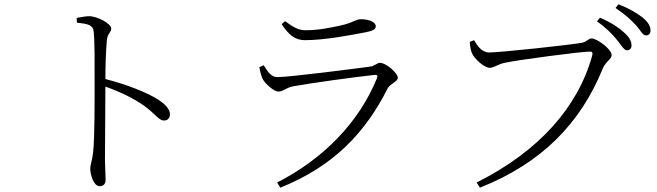

<svg xmlns="http://www.w3.org/2000/svg" viewBox="-20 -826 3040 889"><path d="M335 -743 336 -721C391 -715 411 -710 414 -678C419 -627 418 -522 418 -443C418 -363 419 -193 411 -119C407 -82 398 -65 398 -44C398 -19 413 36 441 36C459 36 469 26 469 6C469 -12 467 -40 466 -84L468 -425C539 -400 597 -371 645 -338C701 -298 714 -268 740 -268C758 -268 767 -282 767 -297C767 -322 741 -346 714 -364C659 -399 563 -436 468 -460C468 -514 470 -591 475 -642C479 -673 495 -676 495 -694C495 -716 432 -751 392 -751C376 -751 360 -747 335 -743Z M1181 -515C1184 -495 1189 -476 1196 -461C1207 -438 1249 -402 1269 -402C1290 -402 1304 -419 1335 -426C1404 -439 1626 -470 1713 -479C1727 -481 1730 -475 1725 -463C1642 -260 1479 -91 1263 19L1278 43C1529 -58 1674 -216 1775 -417C1786 -438 1822 -448 1822 -466C1822 -487 1768 -535 1740 -535C1724 -535 1717 -520 1690 -517C1622 -508 1322 -469 1264 -469C1236 -469 1220 -493 1201 -524ZM1675 -677C1707 -683 1720 -691 1720 -704C1720 -725 1687 -737 1650 -737C1627 -737 1615 -720 1553 -707C1501 -696 1453 -686 1394 -686C1362 -686 1338 -700 1300 -728L1284 -714C1317 -665 1345 -640 1392 -640C1482 -640 1603 -663 1675 -677Z M2836 -642C2857 -617 2869 -593 2883 -593C2896 -593 2904 -601 2904 -616C2904 -636 2894 -654 2868 -677C2844 -699 2808 -723 2758 -744L2744 -727C2787 -697 2815 -668 2836 -642ZM2923 -711C2946 -686 2955 -662 2971 -662C2984 -662 2992 -670 2992 -685C2992 -705 2981 -724 2954 -746C2929 -765 2894 -787 2843 -806L2830 -789C2875 -759 2900 -735 2923 -711ZM2245 -583C2210 -583 2189 -616 2175 -640L2155 -632C2157 -604 2161 -590 2166 -578C2176 -555 2221 -512 2248 -512C2267 -512 2287 -529 2316 -535C2373 -548 2670 -587 2709 -587C2720 -587 2726 -586 2722 -569C2657 -332 2477 -126 2187 19L2202 43C2492 -72 2669 -258 2771 -509C2785 -542 2812 -552 2812 -571C2812 -598 2745 -648 2719 -648C2704 -648 2698 -633 2675 -628C2629 -619 2296 -583 2245 -583Z"/></svg>

Font: Noto Serif CJK HK Light
Style: Regular
Weight: 300
Designer: Ryoko NISHIZUKA 西塚涼子 (kana & ideographs); Frank Grießhammer (Latin, Greek & Cyrillic); Wenlong ZHANG 张文龙 (bopomofo); San
Foundry: Adobe
Version: Version 2.001;hotconv 1.1.0;makeotfexe 2.6.0